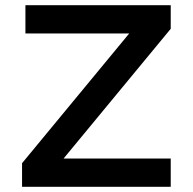

<svg xmlns="http://www.w3.org/2000/svg" viewBox="-20 -720 742 740"><path d="M65 -91V0H638V-109H225L638 -609V-700H78V-591H478Z"/></svg>

Font: Mission Medium
Style: Regular
Weight: 500
Version: Version 1.000;FEAKit 1.0